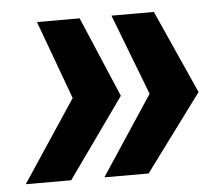

<svg xmlns="http://www.w3.org/2000/svg" viewBox="-41 -583 628 546"><g transform="rotate(-5 273.5 -309.5)"><path d="M417 -537.4 523.7 -299.4 362.1 -81.1H235.7L384.6 -306.6L295.9 -537.4ZM205.1 -537.7 302.6 -308 141.1 -81.1H11.4L165.6 -313.7L83.3 -537.7Z"/></g></svg>

Font: Mona Sans ExtraLight
Style: Italic
Weight: 200
Italic angle: -11.6951°
Designer: Deni Anggara
Foundry: GitHub
Version: Version 2.000